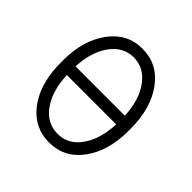

<svg xmlns="http://www.w3.org/2000/svg" viewBox="-150 -661 794 794"><g transform="rotate(45 247.5 -264.0)"><path d="M46.4 -271.5Q46.4 -388.2 101.3 -463.1Q156.2 -538.1 244.6 -538.1Q334.5 -538.1 389.4 -463.1Q444.3 -388.2 444.3 -268.1V-255.9Q444.3 -139.2 389.6 -64.7Q335 9.8 245.6 9.8Q160.2 9.8 106 -58.3Q51.8 -126.5 46.9 -236.8ZM245.6 -40.5Q308.1 -40.5 346.9 -96.2Q385.7 -151.9 389.2 -239.7H100.6Q104 -150.9 143.3 -95.7Q182.6 -40.5 245.6 -40.5ZM100.6 -290.5H389.2Q384.8 -379.4 345 -433.3Q305.2 -487.3 244.6 -487.3Q184.1 -487.3 144.5 -433.1Q105 -378.9 100.6 -290.5Z"/></g></svg>

Font: Roboto Condensed Light
Style: Regular
Weight: 300
Designer: Google
Version: Version 2.134; 2016